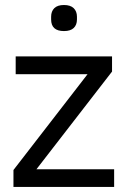

<svg xmlns="http://www.w3.org/2000/svg" viewBox="-20 -739 504 759"><path d="M33.2 0H431.2V-69.8H124L422.9 -456.1V-516.1H42V-445.8H326.2L33.2 -66.9ZM232.9 -616.2Q258.8 -616.2 271.5 -628.4Q284.2 -640.6 284.2 -662.1V-672.9Q284.2 -694.3 271.2 -706.8Q258.3 -719.2 232.9 -719.2Q207.5 -719.2 194.8 -706.8Q182.1 -694.3 182.1 -672.9V-662.1Q182.1 -616.2 232.9 -616.2Z"/></svg>

Font: Plexus Sans
Style: Regular
Weight: 400
Version: Version 2.001;PS 002.001;hotconv 1.0.70;makeotf.lib2.5.58329